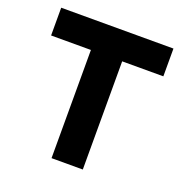

<svg xmlns="http://www.w3.org/2000/svg" viewBox="-126 -815 896 929"><g transform="rotate(20 322.0 -350.0)"><path d="M238 0V-557H33V-700H611V-557H399V0Z"/></g></svg>

Font: Readex Pro bold
Style: Bold
Weight: 700
Designer: Bonnie Shaver-Troup, Thomas Jockin
Foundry: Lexend
Version: Version 1.200; ttfautohint (v1.8.3)